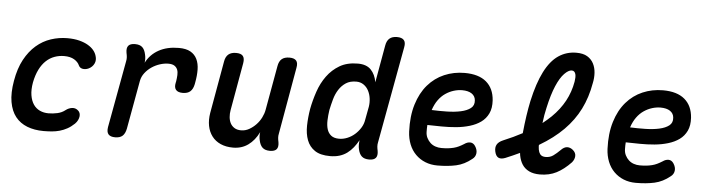

<svg xmlns="http://www.w3.org/2000/svg" viewBox="-46 -943 4293 1157"><g transform="rotate(5 2100.0 -365.0)"><path d="M38 -276Q51 -352 80 -405.5Q109 -459 149 -493.5Q189 -528 237.5 -544Q286 -560 337 -560Q378 -560 409 -552Q440 -544 462 -531Q484 -518 497 -502Q510 -486 515 -468Q523 -443 513 -422Q503 -401 481 -390Q462 -381 444.5 -384Q427 -387 420 -402Q411 -423 387.5 -437Q364 -451 327 -451Q297 -451 269 -441Q241 -431 218 -409.5Q195 -388 178.5 -355Q162 -322 153 -277Q145 -232 150.5 -198.5Q156 -165 171 -143Q186 -121 209.5 -110Q233 -99 262 -99Q289 -99 316 -105Q343 -111 363 -127Q381 -141 402 -143.5Q423 -146 439 -131Q446 -125 449 -115.5Q452 -106 450.5 -95.5Q449 -85 443.5 -73.5Q438 -62 427 -51Q406 -31 384 -19Q362 -7 339 -0.5Q316 6 291.5 8Q267 10 242 10Q186 10 142.5 -7Q99 -24 71.5 -58.5Q44 -93 34.5 -147.5Q25 -202 38 -276Z M675 10Q646 10 634 -4Q622 -18 627 -48L701 -452Q704 -465 703 -477.5Q702 -490 699 -503Q694 -532 705.5 -546Q717 -560 746 -560Q775 -560 790 -546Q805 -532 811 -503Q814 -491 814.5 -478Q815 -465 813 -453Q839 -504 889.5 -532Q940 -560 1011 -560Q1055 -560 1081.5 -545Q1108 -530 1121 -503Q1134 -476 1134.5 -439.5Q1135 -403 1127 -361L1125 -350Q1119 -321 1103 -306.5Q1087 -292 1057 -292Q1028 -292 1016 -306.5Q1004 -321 1010 -349L1012 -358Q1015 -378 1016 -396.5Q1017 -415 1011.5 -429Q1006 -443 993 -451.5Q980 -460 956 -460Q932 -460 905.5 -451.5Q879 -443 856 -427.5Q833 -412 816 -390Q799 -368 794 -341L741 -48Q735 -18 719.5 -4Q704 10 675 10Z M1611 10Q1582 10 1566.5 -4Q1551 -18 1545 -47Q1542 -59 1541.5 -72Q1541 -85 1543 -97Q1518 -46 1479 -18Q1440 10 1388 10Q1345 10 1312.5 -4.5Q1280 -19 1260 -45.5Q1240 -72 1233 -107.5Q1226 -143 1233 -186L1289 -502Q1294 -532 1311 -546Q1328 -560 1357 -560Q1387 -560 1398.5 -546Q1410 -532 1405 -502L1354 -214Q1350 -192 1352 -171Q1354 -150 1362.5 -134Q1371 -118 1387 -108Q1403 -98 1427 -98Q1453 -98 1476 -111Q1499 -124 1517.5 -143.5Q1536 -163 1548 -187Q1560 -211 1564 -234L1612 -502Q1617 -532 1633.5 -546Q1650 -560 1680 -560Q1709 -560 1721 -546Q1733 -532 1727 -502L1656 -98Q1653 -85 1654 -72.5Q1655 -60 1658 -47Q1663 -18 1651.5 -4Q1640 10 1611 10Z M2256 -98Q2253 -85 2254 -72.5Q2255 -60 2258 -47Q2263 -18 2251.5 -4Q2240 10 2211 10Q2182 10 2166.5 -4Q2151 -18 2145 -47Q2142 -59 2142 -73.5Q2142 -88 2144 -101Q2130 -76 2114 -56Q2098 -36 2078 -21Q2058 -6 2032.5 2Q2007 10 1975 10Q1916 10 1882.5 -12.5Q1849 -35 1834.5 -73.5Q1820 -112 1821 -161.5Q1822 -211 1831 -264Q1841 -316 1859 -369Q1877 -422 1908 -464.5Q1939 -507 1984 -533.5Q2029 -560 2094 -560Q2146 -560 2173 -532Q2200 -504 2208 -457L2248 -682Q2253 -712 2269.5 -726Q2286 -740 2315 -740Q2344 -740 2356.5 -726Q2369 -712 2363 -682ZM2020 -99Q2045 -99 2069.5 -109Q2094 -119 2114 -136.5Q2134 -154 2148.5 -177Q2163 -200 2167 -227L2182 -307Q2186 -332 2182.5 -357.5Q2179 -383 2168 -404Q2157 -425 2138 -438Q2119 -451 2094 -451Q2056 -451 2031 -434.5Q2006 -418 1989 -391.5Q1972 -365 1963 -332.5Q1954 -300 1947 -267Q1942 -234 1941 -203.5Q1940 -173 1947 -150Q1954 -127 1971.5 -113Q1989 -99 2020 -99Z M2840 -127Q2855 -104 2852 -82.5Q2849 -61 2831 -48Q2787 -12 2737 -1Q2687 10 2624 10Q2584 10 2550.5 -3.5Q2517 -17 2492 -42Q2467 -67 2453 -102Q2439 -137 2437 -179Q2433 -272 2455 -343.5Q2477 -415 2518.5 -463Q2560 -511 2617 -535.5Q2674 -560 2740 -560Q2825 -560 2871 -521Q2917 -482 2922 -410Q2925 -363 2909.5 -330.5Q2894 -298 2865.5 -277.5Q2837 -257 2798.5 -245.5Q2760 -234 2717 -230Q2674 -226 2629 -226.5Q2584 -227 2543 -228Q2542 -219 2542 -209V-188Q2542 -167 2550.5 -150Q2559 -133 2572 -121Q2585 -109 2602.5 -103Q2620 -97 2639 -97Q2662 -97 2679.5 -99Q2697 -101 2713 -105Q2729 -109 2743.5 -116Q2758 -123 2774 -133Q2792 -146 2810 -145.5Q2828 -145 2840 -127ZM2561 -320Q2607 -318 2653.5 -319Q2700 -320 2737 -328Q2774 -336 2796 -353Q2818 -370 2815 -401Q2814 -414 2808 -424Q2802 -434 2791.5 -441Q2781 -448 2766.5 -451.5Q2752 -455 2734 -455Q2709 -455 2683 -447Q2657 -439 2633.5 -423Q2610 -407 2591.5 -381.5Q2573 -356 2561 -320Z M3431 -80Q3388 -35 3344 -12.5Q3300 10 3244 10Q3205 10 3178.5 -3Q3152 -16 3137 -39Q3122 -62 3116 -94Q3115 -101 3114 -109Q3074 -90 3028 -71Q3002 -61 2986.5 -69Q2971 -77 2965 -103Q2959 -129 2969 -146.5Q2979 -164 3005 -175Q3068 -201 3120 -229Q3131 -341 3149 -426Q3173 -535 3208.5 -605Q3244 -675 3292 -707.5Q3340 -740 3400 -740Q3441 -740 3466 -725Q3491 -710 3504 -685Q3517 -660 3519 -629Q3521 -598 3514 -566Q3499 -479 3463.5 -408Q3428 -337 3369 -277.5Q3310 -218 3225 -168L3223 -166V-156Q3224 -137 3229 -124Q3234 -111 3243.5 -104.5Q3253 -98 3270 -98Q3296 -98 3315.5 -112Q3335 -126 3356 -147Q3375 -167 3393.5 -168Q3412 -169 3429 -155Q3448 -139 3447 -118.5Q3446 -98 3431 -80ZM3233 -300Q3261 -322 3285 -345Q3334 -393 3363.5 -447.5Q3393 -502 3404 -565Q3406 -577 3406.5 -589.5Q3407 -602 3404.5 -611Q3402 -620 3396.5 -625.5Q3391 -631 3381 -631Q3362 -631 3337 -605.5Q3312 -580 3289.5 -527.5Q3267 -475 3249 -393Q3239 -351 3233 -300Z M4040 -127Q4055 -104 4052 -82.5Q4049 -61 4031 -48Q3987 -12 3937 -1Q3887 10 3824 10Q3784 10 3750.5 -3.5Q3717 -17 3692 -42Q3667 -67 3653 -102Q3639 -137 3637 -179Q3633 -272 3655 -343.5Q3677 -415 3718.5 -463Q3760 -511 3817 -535.5Q3874 -560 3940 -560Q4025 -560 4071 -521Q4117 -482 4122 -410Q4125 -363 4109.5 -330.5Q4094 -298 4065.5 -277.5Q4037 -257 3998.5 -245.5Q3960 -234 3917 -230Q3874 -226 3829 -226.5Q3784 -227 3743 -228Q3742 -219 3742 -209V-188Q3742 -167 3750.5 -150Q3759 -133 3772 -121Q3785 -109 3802.5 -103Q3820 -97 3839 -97Q3862 -97 3879.5 -99Q3897 -101 3913 -105Q3929 -109 3943.5 -116Q3958 -123 3974 -133Q3992 -146 4010 -145.5Q4028 -145 4040 -127ZM3761 -320Q3807 -318 3853.5 -319Q3900 -320 3937 -328Q3974 -336 3996 -353Q4018 -370 4015 -401Q4014 -414 4008 -424Q4002 -434 3991.5 -441Q3981 -448 3966.5 -451.5Q3952 -455 3934 -455Q3909 -455 3883 -447Q3857 -439 3833.5 -423Q3810 -407 3791.5 -381.5Q3773 -356 3761 -320Z"/></g></svg>

Font: Maple Mono NL SemiBold
Style: Italic
Weight: 600
Italic angle: -10°
Monospace: yes
Designer: subframe7536
Version: Version 7.000